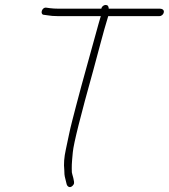

<svg xmlns="http://www.w3.org/2000/svg" viewBox="-20 -664 682 775"><path d="M393.6 -629H215.6C203 -629 191.7 -629.7 181.9 -631L167.3 -633C148.4 -636.2 139.4 -604 158.7 -604L173.3 -602C184.4 -600 196.9 -599 210.9 -599H386.9C384.3 -591 381.4 -581 378.1 -569C351.5 -470.4 312.2 -334 286.9 -236L271.4 -176C259.6 -130.6 257.7 -114.5 245.6 -59.9C238.8 -29.1 236.8 -1.9 239.5 22L240.2 39.5C240.7 49.7 246.9 67.8 248.5 77.4C251 91.4 266 98.8 277.7 79.7C283.1 70.9 270.1 37.2 270 31.5C269.4 6.7 269 0.8 273.9 -49.7C277.3 -85.4 305.1 -196.3 357.1 -382.5C376.2 -450.8 395.8 -531.5 416.9 -599H623.9C632.1 -599 640 -606.2 641.3 -614.5C642.7 -622.9 636.8 -629 623.9 -629H418.9C418.8 -639 414.6 -644 406.2 -644C398.3 -644 390.1 -636.9 388.9 -629Z"/></svg>

Font: MewTooHand
Style: Ita
Weight: 400
Designer: Mew Too, Robert Jablonski
Version: Version 0.77